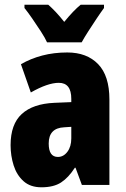

<svg xmlns="http://www.w3.org/2000/svg" viewBox="-20 -786 534 816"><path d="M266 -563Q349 -563 397 -513.5Q445 -464 445 -363V0H328L301 -73H298Q271 -31 239.5 -10.5Q208 10 156 10Q109 10 80 -16Q51 -42 38 -83Q25 -124 25 -169Q25 -258 72.5 -301.5Q120 -345 211 -349L283 -352V-366Q283 -434 230 -434Q183 -434 111 -393L69 -513Q110 -537 159.5 -550Q209 -563 266 -563ZM253 -245Q187 -242 187 -176Q187 -119 226 -119Q250 -119 266.5 -141Q283 -163 283 -198V-247ZM180 -606Q172 -624 154 -652Q136 -680 116.5 -708Q97 -736 84 -752V-766H185Q200 -753 217 -735Q234 -717 253 -693Q293 -742 323 -766H422V-752Q408 -733 390 -706Q372 -679 355 -652.5Q338 -626 327 -606Z"/></svg>

Font: Noto Sans Sinhala UI ExtraCondensed Black
Style: Regular
Weight: 900
Width: 2
Designer: Jelle Bosma - Monotype Design Team
Foundry: Monotype Imaging Inc.
Version: Version 2.006; ttfautohint (v1.8.4.7-5d5b)